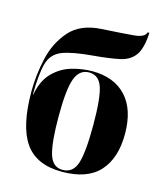

<svg xmlns="http://www.w3.org/2000/svg" viewBox="-115 -859 822 956"><g transform="rotate(15 295.5 -380.5)"><path d="M293 10Q424 10 486.5 -59Q549 -128 549 -252Q549 -379 486.5 -446Q424 -513 312 -513Q260 -513 206.5 -497.5Q153 -482 112 -441Q71 -400 57 -325H55Q56 -434 71.5 -487Q87 -540 138 -560Q189 -580 296 -589Q377 -596 428.5 -607Q480 -618 506 -654Q532 -690 536 -771H527Q520 -744 465 -739Q410 -734 302 -728Q194 -722 138.5 -659Q83 -596 63.5 -508Q44 -420 44 -338Q44 -158 103 -74Q162 10 293 10ZM294 0Q243 0 225 -59Q207 -118 207 -255Q207 -392 227.5 -447.5Q248 -503 298 -503Q348 -503 366.5 -448.5Q385 -394 385 -254Q385 -114 366.5 -57Q348 0 294 0Z"/></g></svg>

Font: Noto Serif Display SemiCondensed Extra
Style: Regular
Weight: 800
Width: 4
Designer: Monotype Design Team
Foundry: Monotype Imaging Inc.
Version: Version 1.900